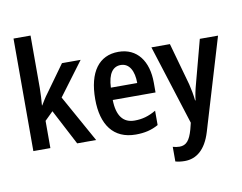

<svg xmlns="http://www.w3.org/2000/svg" viewBox="-99 -898 1612 1277"><g transform="rotate(-10 706.5 -260.0)"><path d="M183 -406V-760H68V0H183V-184L239 -239L364 0H492L315 -318L483 -543H357L226 -361C209 -339 196 -317 179 -289H177C180 -329 183 -364 183 -406Z M739 -552C608 -552 533 -452 533 -268C533 -96 608 10 759 10C818 10 866 -1 912 -27V-124C862 -95 819 -83 767 -83C690 -83 649 -136 647 -243H936V-309C936 -455 865 -552 739 -552ZM739 -463C798 -463 827 -406 827 -326H649C653 -421 687 -463 739 -463Z M961 -543 1132 -4 1121 40C1101 111 1077 140 1031 140C1016 140 999 137 986 133V232C1004 237 1025 240 1049 240C1127 240 1191 191 1226 75L1411 -543H1288L1212 -257C1200 -214 1193 -180 1189 -145H1186C1182 -183 1175 -220 1166 -257L1086 -543Z"/></g></svg>

Font: Noto Sans Gujarati UI Condensed SemiBold
Style: Regular
Weight: 600
Width: 3
Designer: Jelle Bosma - Monotype Design Team, Universal Thirst
Foundry: Monotype Imaging Inc.
Version: Version 2.106